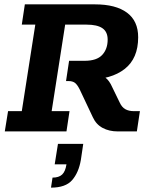

<svg xmlns="http://www.w3.org/2000/svg" viewBox="-20 -603 692 881"><path d="M2 0 17 -93H80L142 -490H80L94 -583H416Q511 -583 562.5 -545Q614 -507 614 -432Q614 -335 552 -286.5Q490 -238 382 -238H337L409 -262Q444 -262 463 -247.5Q482 -233 495 -203L529 -133Q539 -111 555 -102Q571 -93 594 -93H622L608 0H520Q481 0 451 -16Q421 -32 406 -65L346 -192Q334 -216 323 -223.5Q312 -231 295 -231H283L297 -324H368Q424 -324 449 -351Q474 -378 474 -421Q474 -457 450 -473.5Q426 -490 377 -490H279L217 -93H299L285 0ZM214 258 221 212Q250 212 265 198Q280 184 285 151H231L246 57H362L351 131Q341 189 311 223.5Q281 258 214 258Z"/></svg>

Font: Rokkitt SemiBold
Style: Bold Italic
Weight: 700
Italic angle: -9°
Version: Version 3.103